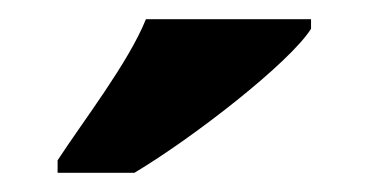

<svg xmlns="http://www.w3.org/2000/svg" viewBox="-20 -786 384 200"><path d="M40 -619V-606H120C182 -643 282 -721 304 -756V-766H132C114 -721 66 -659 40 -619Z"/></svg>

Font: Noto Serif Tamil Condensed Black
Style: Regular
Weight: 900
Width: 3
Designer: Indian Type Foundry, Tom Grace, and the Monotype Design Team
Foundry: Monotype Imaging Inc.
Version: Version 2.004